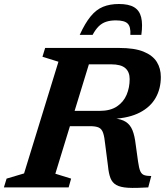

<svg xmlns="http://www.w3.org/2000/svg" viewBox="-44 -938 837 961"><path d="M454 -383Q508 -383 541.2 -405.2Q574.5 -427.5 589.8 -463.8Q605 -500 605 -542Q605 -578 583.2 -597Q561.5 -616 512.5 -616H313.5L345.5 -698H553Q629 -698 674.5 -679.5Q720 -661 740.5 -628.5Q761 -596 761 -552.5Q761 -494 735 -448.2Q709 -402.5 656.2 -375Q603.5 -347.5 523 -343V-346Q563.5 -342.5 585.8 -328Q608 -313.5 619 -286.2Q630 -259 635 -216L647 -129.5Q651.5 -96.5 658.2 -81.2Q665 -66 678 -61.5Q691 -57 713 -57L698 0Q635 4 596.8 1.8Q558.5 -0.5 538 -12.2Q517.5 -24 508.8 -47Q500 -70 496.5 -107L483 -212Q479 -252.5 472.2 -272.5Q465.5 -292.5 450.5 -299.5Q435.5 -306.5 406 -306.5H223L239 -383ZM233 -68.5 312 -44 299.5 0H-24.5L-11 -44L76.5 -70L248.5 -629L168.5 -654L182 -698H426ZM536 -836Q508 -836 487 -829Q466 -822 450 -806.2Q434 -790.5 419.5 -763.5H355Q382 -822.5 409.8 -856.2Q437.5 -890 471.8 -904Q506 -918 551.5 -918Q600 -918 627 -902Q654 -886 662.5 -851.8Q671 -817.5 663.5 -763.5H608.5Q611 -804 595 -820Q579 -836 536 -836Z"/></svg>

Font: Newsreader 9pt SemiBold
Style: Italic
Weight: 600
Italic angle: -17°
Designer: Hugues Gentile
Foundry: Production Type
Version: Version 1.003